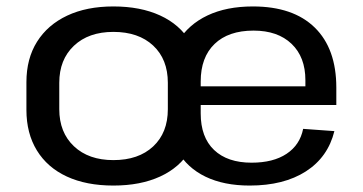

<svg xmlns="http://www.w3.org/2000/svg" viewBox="-20 -568 1126 596"><path d="M332 8Q248 8 187.5 -20Q127 -48 94.5 -101Q62 -154 62 -227V-313Q62 -386 95 -438.5Q128 -491 188.5 -519.5Q249 -548 332 -548Q416 -548 477 -520Q538 -492 570 -439Q602 -386 602 -313V-227Q602 -154 570 -101Q538 -48 477 -20Q416 8 332 8ZM332 -71Q410 -71 455.5 -113.5Q501 -156 501 -229V-311Q501 -384 455.5 -426.5Q410 -469 332 -469Q255 -469 209.5 -426Q164 -383 164 -311V-229Q164 -157 209.5 -114Q255 -71 332 -71ZM755 8Q675 8 618 -19.5Q561 -47 531 -99.5Q501 -152 501 -227V-313Q501 -387 533 -439.5Q565 -492 624 -520Q683 -548 765 -548Q890 -548 957 -482.5Q1024 -417 1024 -296V-242H583V-300H944L928 -277V-319Q928 -391 885 -432Q842 -473 767 -473Q689 -473 646 -431.5Q603 -390 603 -315V-216Q603 -142 644.5 -102.5Q686 -63 761 -63Q828 -63 869.5 -90.5Q911 -118 921 -168L1018 -161Q998 -80 929.5 -36Q861 8 755 8Z"/></svg>

Font: Pathway Extreme 28pt Medium
Style: Regular
Weight: 500
Designer: Eduardo Rodriguez Tunni
Foundry: Eduardo Rodriguez Tunni
Version: Version 1.001;gftools[0.9.26]